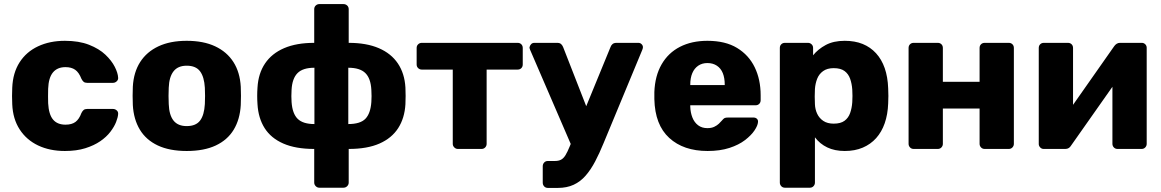

<svg xmlns="http://www.w3.org/2000/svg" viewBox="-20 -730 5690 941"><path d="M298 10Q224 10 167 -17Q110 -44 76.5 -95.5Q43 -147 40 -219Q39 -235 39 -259.5Q39 -284 40 -300Q43 -373 76 -424.5Q109 -476 166.5 -503Q224 -530 298 -530Q367 -530 416.5 -510.5Q466 -491 496.5 -462Q527 -433 542.5 -402.5Q558 -372 559 -349Q560 -339 552 -331.5Q544 -324 534 -324H407Q396 -324 390 -329Q384 -334 379 -344Q367 -375 348.5 -388Q330 -401 301 -401Q261 -401 239.5 -375Q218 -349 216 -295Q215 -255 216 -224Q219 -169 240 -144Q261 -119 301 -119Q332 -119 350 -132.5Q368 -146 379 -176Q384 -186 390 -191Q396 -196 407 -196H534Q544 -196 552 -189Q560 -182 559 -171Q558 -155 549 -132Q540 -109 521 -84Q502 -59 471.5 -38Q441 -17 398 -3.5Q355 10 298 10Z M895 10Q811 10 753.5 -17Q696 -44 665.5 -94.5Q635 -145 631 -215Q630 -235 630 -260.5Q630 -286 631 -305Q635 -376 667 -426Q699 -476 756.5 -503Q814 -530 895 -530Q977 -530 1034.5 -503Q1092 -476 1124 -426Q1156 -376 1160 -305Q1161 -286 1161 -260.5Q1161 -235 1160 -215Q1156 -145 1125.5 -94.5Q1095 -44 1037.5 -17Q980 10 895 10ZM895 -112Q940 -112 960.5 -139Q981 -166 984 -220Q985 -235 985 -260Q985 -285 984 -300Q981 -353 960.5 -380.5Q940 -408 895 -408Q852 -408 830.5 -380.5Q809 -353 807 -300Q806 -285 806 -260Q806 -235 807 -220Q809 -166 830.5 -139Q852 -112 895 -112Z M1545 190Q1535 190 1527.5 182.5Q1520 175 1520 165V0Q1429 0 1368.5 -26.5Q1308 -53 1277 -102Q1246 -151 1242 -219Q1239 -260 1242 -301Q1246 -370 1279 -419Q1312 -468 1372.5 -494Q1433 -520 1520 -520V-685Q1520 -696 1527.5 -703Q1535 -710 1545 -710H1663Q1674 -710 1681.5 -703Q1689 -696 1689 -685V-520Q1776 -520 1836.5 -494Q1897 -468 1930 -419Q1963 -370 1967 -301Q1969 -260 1967 -219Q1963 -151 1931.5 -102Q1900 -53 1840 -26.5Q1780 0 1689 0V165Q1689 175 1681.5 182.5Q1674 190 1663 190ZM1521 -122V-398Q1464 -398 1438 -371.5Q1412 -345 1409 -290Q1408 -276 1408 -259Q1408 -242 1409 -230Q1413 -173 1439 -147.5Q1465 -122 1521 -122ZM1687 -122Q1746 -122 1771 -148Q1796 -174 1800 -230Q1801 -242 1801 -259Q1801 -276 1800 -290Q1797 -346 1770.5 -372Q1744 -398 1687 -398Z M2224 0Q2214 0 2206.5 -7.5Q2199 -15 2199 -25V-389H2047Q2037 -389 2029.5 -396Q2022 -403 2022 -414V-495Q2022 -506 2029.5 -513Q2037 -520 2047 -520H2517Q2528 -520 2535 -513Q2542 -506 2542 -495V-414Q2542 -403 2535 -396Q2528 -389 2517 -389H2365V-25Q2365 -15 2358 -7.5Q2351 0 2340 0Z M2665 191Q2654 191 2647 183.5Q2640 176 2640 165V85Q2640 74 2647 66.5Q2654 59 2665 59H2700Q2718 59 2730 52.5Q2742 46 2751.5 30.5Q2761 15 2772 -12L2972 -499Q2975 -508 2982 -514Q2989 -520 3002 -520H3109Q3118 -520 3124.5 -513.5Q3131 -507 3131 -499Q3131 -497 3130.5 -494Q3130 -491 3128 -486L2938 -28Q2918 21 2897 61Q2876 101 2850.5 130.5Q2825 160 2791.5 175.5Q2758 191 2714 191ZM2783 -11 2578 -486Q2575 -493 2575 -498Q2577 -507 2583 -513.5Q2589 -520 2599 -520H2711Q2724 -520 2730.5 -513.5Q2737 -507 2740 -499L2883 -133Z M3448 10Q3330 10 3260 -54Q3190 -118 3187 -244Q3187 -251 3187 -262Q3187 -273 3187 -279Q3190 -358 3222.5 -414.5Q3255 -471 3312.5 -500.5Q3370 -530 3447 -530Q3535 -530 3592.5 -495Q3650 -460 3679 -400Q3708 -340 3708 -263V-239Q3708 -228 3701 -221Q3694 -214 3683 -214H3363Q3363 -213 3363 -211Q3363 -209 3363 -207Q3364 -178 3373.5 -154Q3383 -130 3401.5 -116Q3420 -102 3447 -102Q3467 -102 3480.5 -108.5Q3494 -115 3503 -123.5Q3512 -132 3517 -138Q3526 -149 3531.5 -151.5Q3537 -154 3549 -154H3673Q3683 -154 3689.5 -148Q3696 -142 3695 -132Q3694 -115 3678 -91Q3662 -67 3631.5 -43.5Q3601 -20 3555 -5Q3509 10 3448 10ZM3363 -313H3532V-315Q3532 -348 3522.5 -371.5Q3513 -395 3493.5 -408Q3474 -421 3447 -421Q3421 -421 3402 -408Q3383 -395 3373 -371.5Q3363 -348 3363 -315Z M3827 190Q3816 190 3809 182.5Q3802 175 3802 165V-495Q3802 -506 3809 -513Q3816 -520 3827 -520H3940Q3950 -520 3957.5 -513Q3965 -506 3965 -495V-459Q3989 -489 4027 -509.5Q4065 -530 4120 -530Q4170 -530 4208 -514.5Q4246 -499 4273.5 -469Q4301 -439 4316 -396Q4331 -353 4333 -297Q4334 -277 4334 -260Q4334 -243 4333 -223Q4331 -169 4316 -126Q4301 -83 4274 -53Q4247 -23 4208.5 -6.5Q4170 10 4120 10Q4071 10 4034.5 -7.5Q3998 -25 3974 -57V165Q3974 175 3967 182.5Q3960 190 3949 190ZM4066 -124Q4100 -124 4119 -138Q4138 -152 4146.5 -176Q4155 -200 4157 -229Q4159 -260 4157 -291Q4155 -320 4146.5 -344Q4138 -368 4119 -382Q4100 -396 4066 -396Q4034 -396 4014 -381.5Q3994 -367 3985 -344Q3976 -321 3974 -294Q3973 -275 3973 -257Q3973 -239 3974 -219Q3975 -194 3985 -172.5Q3995 -151 4015 -137.5Q4035 -124 4066 -124Z M4458 0Q4447 0 4440 -7.5Q4433 -15 4433 -25V-495Q4433 -506 4440 -513Q4447 -520 4458 -520H4576Q4587 -520 4594 -513Q4601 -506 4601 -495V-329H4781V-495Q4781 -506 4788 -513Q4795 -520 4806 -520H4924Q4935 -520 4942 -513Q4949 -506 4949 -495V-25Q4949 -15 4942 -7.5Q4935 0 4924 0H4806Q4795 0 4788 -7.5Q4781 -15 4781 -25V-198H4601V-25Q4601 -15 4594 -7.5Q4587 0 4576 0Z M5095 0Q5085 0 5078 -7.5Q5071 -15 5071 -24V-495Q5071 -506 5078 -513Q5085 -520 5096 -520H5214Q5225 -520 5232 -513Q5239 -506 5239 -495V-130L5194 -152L5441 -504Q5446 -511 5453 -515.5Q5460 -520 5469 -520H5576Q5586 -520 5593 -513Q5600 -506 5600 -496V-25Q5600 -15 5593 -7.5Q5586 0 5575 0H5457Q5446 0 5439 -7.5Q5432 -15 5432 -25V-379L5478 -370L5229 -16Q5225 -9 5218 -4.5Q5211 0 5201 0Z"/></svg>

Font: Rubik Light
Style: Bold
Weight: 700
Version: Version 2.104